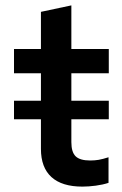

<svg xmlns="http://www.w3.org/2000/svg" viewBox="-20 -683 454 713"><path d="M286 10Q210 10 171 -25.5Q132 -61 132 -130V-240H32V-309H132V-411H32V-501H132V-639L245 -663V-501H384V-411H245V-309H384V-240H245V-155Q245 -118 261 -102.5Q277 -87 315 -87Q332 -87 346.5 -89.5Q361 -92 383 -99V-4Q362 3 335.5 6.5Q309 10 286 10Z"/></svg>

Font: Red Hat Text Medium
Style: Regular
Weight: 500
Designer: Pentagram, MCKL
Foundry: Pentagram, MCKL
Version: Version 1.023